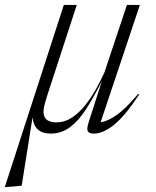

<svg xmlns="http://www.w3.org/2000/svg" viewBox="-74 -532 632 779"><path d="M350 -239 441 -512H493.5L334.5 -36.5Q359 -38 397 -63.8Q435 -89.5 486.5 -151L490.5 -148.5Q432.5 -60 388 -25Q343.5 10 307.5 10Q287.5 10 282.2 0.5Q277 -9 286 -37L339.5 -203.5Q306.5 -138 275.8 -90Q245 -42 210.2 -16Q175.5 10 131 10Q65 10 58 -56L14 221.5L-49.5 227H-54.5L185 -512H237.5L121 -155Q110 -121.5 106 -104Q102 -86.5 102.5 -76Q104 -53.5 118 -44.5Q132 -35.5 154.5 -35.5Q188.5 -35.5 218.2 -55.2Q248 -75 272.8 -106.5Q297.5 -138 317 -173.2Q336.5 -208.5 350 -239Z"/></svg>

Font: Newsreader Display Light
Style: Italic
Weight: 300
Italic angle: -17°
Designer: Hugues Gentile
Foundry: Production Type
Version: Version 1.001